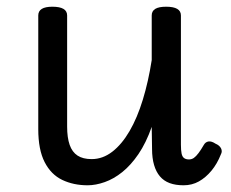

<svg xmlns="http://www.w3.org/2000/svg" viewBox="-20 -535 687 572"><path d="M241 17Q199 17 165.5 1Q132 -15 113 -52Q94 -89 94 -150V-489Q94 -502 104.5 -508.5Q115 -515 136 -515Q158 -515 169 -508.5Q180 -502 180 -489V-158Q180 -125 187.5 -103.5Q195 -82 211 -71.5Q227 -61 253 -61Q286 -61 314.5 -83Q343 -105 366 -144.5Q389 -184 405.5 -238Q422 -292 432 -356V-489Q432 -502 442.5 -508.5Q453 -515 475 -515Q497 -515 508 -508.5Q519 -502 519 -489V-104Q519 -87 521 -77.5Q523 -68 528.5 -64Q534 -60 543 -60Q551 -60 557.5 -64.5Q564 -69 571.5 -79Q579 -89 587 -103Q592 -112 601 -113.5Q610 -115 622 -107Q634 -102 638.5 -93Q643 -84 638 -75Q627 -47 610 -26.5Q593 -6 572.5 5.5Q552 17 527 17Q503 17 485.5 10.5Q468 4 456.5 -9.5Q445 -23 439 -43.5Q433 -64 433 -91L432 -157Q415 -109 392.5 -76Q370 -43 344.5 -22.5Q319 -2 292 7.5Q265 17 241 17Z"/></svg>

Font: Playwrite GB S
Style: Regular
Weight: 400
Designer: Veronika Burian, José Scaglione
Foundry: TypeTogether
Version: Version 1.000